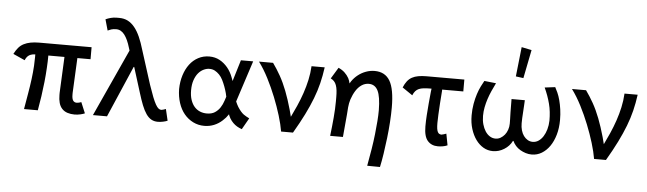

<svg xmlns="http://www.w3.org/2000/svg" viewBox="-57 -1043 4995 1482"><g transform="rotate(5 2441.0 -302.5)"><path d="M537 8Q508 8 483 0Q458 -8 441 -26Q424 -44 416.5 -71Q409 -98 409 -132Q409 -140 409 -149L422 -428H297Q297 -382 294 -334Q291 -278 285 -222Q279 -166 271 -110.5Q263 -55 253 0H146Q157 -65 167 -122.5Q177 -180 184 -234.5Q191 -289 194 -340Q196 -373 196 -406Q196 -417 196 -428Q185 -427 176 -426Q161 -423 150.5 -417Q140 -411 132 -401Q124 -391 118 -376L27 -417Q42 -446 59 -466Q76 -486 99.5 -498Q123 -510 152.5 -515.5Q182 -521 220 -521H624V-428H522L509 -157Q509 -150 509 -144Q509 -112 518.5 -98Q528 -84 547 -84Q555 -84 564.5 -86.5Q574 -89 582 -92L617 -8Q607 -3 584.5 2.5Q562 8 537 8Z M1183 8Q1155 8 1133 -4Q1111 -16 1092.5 -42.5Q1074 -69 1058 -109.5Q1042 -150 1025 -206L965 -398H961L789 0H680L918 -521L911 -543Q902 -574 890.5 -599Q879 -624 866 -641Q853 -658 837 -667Q821 -676 802 -676Q779 -676 763.5 -671Q748 -666 736 -660L712 -745Q729 -753 751 -759Q773 -765 797 -765Q804 -765 812 -765Q814 -765 817 -765Q855 -765 884 -750Q913 -735 937 -705.5Q961 -676 980 -633Q999 -590 1015 -535L1099 -271Q1118 -215 1132 -179.5Q1146 -144 1158 -123Q1170 -102 1180.5 -94Q1191 -86 1202 -86Q1209 -87 1218 -89.5Q1227 -92 1237 -96L1258 -7Q1245 -1 1223.5 3.5Q1202 8 1183 8Z M1834 8 1814 0Q1796 -8 1780.5 -20Q1765 -32 1751.5 -49Q1738 -66 1729 -88Q1728 -93 1726 -98Q1707 -69 1682 -47Q1654 -21 1618.5 -6.5Q1583 8 1543 8Q1496 8 1456 -12Q1416 -32 1387 -67Q1358 -102 1342 -151Q1326 -200 1325 -258Q1326 -316 1341.5 -365.5Q1357 -415 1384.5 -451.5Q1412 -488 1451 -508.5Q1490 -529 1536 -529Q1581 -529 1616.5 -509.5Q1652 -490 1678.5 -458Q1705 -426 1721 -383Q1727 -370 1731 -356L1781 -521H1876L1772 -201Q1782 -178 1792 -161Q1804 -142 1816 -128Q1828 -114 1839.5 -105.5Q1851 -97 1861 -92L1884 -80ZM1682 -198Q1688 -215 1693 -231Q1690 -244 1687 -258Q1680 -284 1670.5 -309.5Q1661 -335 1649.5 -358Q1638 -381 1622 -397.5Q1606 -414 1587.5 -424Q1569 -434 1545 -434Q1523 -434 1500 -423Q1477 -412 1459 -390.5Q1441 -369 1429.5 -335.5Q1418 -302 1418 -257Q1418 -214 1429 -182Q1440 -150 1458.5 -129.5Q1477 -109 1501.5 -99Q1526 -89 1554 -89Q1592 -89 1616.5 -105Q1641 -121 1657 -145.5Q1673 -170 1682 -198Z M2138 0Q2129 -54 2108.5 -121.5Q2088 -189 2059.5 -260.5Q2031 -332 1996 -400.5Q1961 -469 1921 -523H2030Q2061 -480 2089.5 -429.5Q2118 -379 2142.5 -315.5Q2167 -252 2189 -174Q2196 -148 2203 -120Q2224 -164 2244 -208Q2267 -260 2284.5 -311.5Q2302 -363 2313.5 -415.5Q2325 -468 2328 -523H2430Q2421 -457 2406.5 -398Q2392 -339 2368.5 -278Q2345 -217 2311.5 -149.5Q2278 -82 2230 0Z M2823 205Q2836 135 2846 73Q2856 11 2862 -44Q2868 -99 2871.5 -145Q2875 -191 2875 -230Q2874 -335 2851.5 -380.5Q2829 -426 2781 -426Q2751 -426 2725.5 -409Q2700 -392 2681 -362Q2662 -332 2649 -293Q2640 -264 2637 -232Q2635 -205 2633 -177Q2626 -94 2617 0H2518Q2527 -74 2533 -143.5Q2539 -213 2539 -268Q2539 -277 2539 -285Q2539 -295 2539 -303Q2539 -330 2536.5 -353Q2534 -376 2527.5 -394Q2521 -412 2510 -423.5Q2499 -435 2484 -442L2537 -529Q2566 -516 2585.5 -497.5Q2605 -479 2618 -456Q2627 -438 2632 -416Q2637 -425 2642 -433Q2662 -462 2689.5 -483.5Q2717 -505 2750 -517Q2783 -529 2817 -529Q2898 -529 2935.5 -465.5Q2973 -402 2973 -259Q2973 -208 2969 -146Q2965 -84 2957.5 -21Q2950 42 2941 101.5Q2932 161 2922 206Z M3353 8Q3303 8 3273.5 -25.5Q3244 -59 3244 -137Q3244 -179 3247 -223.5Q3250 -268 3254 -314.5Q3258 -361 3263 -409Q3264 -420 3266 -431H3254Q3226 -431 3205 -428.5Q3184 -426 3168.5 -419.5Q3153 -413 3141.5 -400Q3130 -387 3122 -367L3043 -421Q3055 -450 3070.5 -470Q3086 -490 3107 -501.5Q3128 -513 3156 -518Q3184 -523 3220 -523H3512V-431H3348Q3348 -425 3348 -420Q3344 -372 3341 -325Q3338 -278 3336 -236.5Q3334 -195 3334 -171Q3334 -144 3336.5 -127.5Q3339 -111 3344 -101.5Q3349 -92 3356 -88.5Q3363 -85 3372 -84Q3380 -86 3390.5 -88.5Q3401 -91 3410 -95L3427 -6Q3409 2 3389.5 5Q3370 8 3353 8Z M3592 -253Q3592 -300 3599.5 -342.5Q3607 -385 3618.5 -420Q3630 -455 3643.5 -482Q3657 -509 3667 -526L3758 -516Q3742 -484 3728 -452.5Q3714 -421 3703.5 -389Q3693 -357 3686.5 -324Q3680 -291 3680 -257Q3680 -221 3688.5 -191Q3697 -161 3711.5 -138.5Q3726 -116 3746.5 -103Q3767 -90 3791 -90Q3812 -90 3830 -100.5Q3848 -111 3861.5 -127.5Q3875 -144 3883 -167Q3891 -190 3891 -215Q3891 -226 3890.5 -249.5Q3890 -273 3889 -301Q3888 -386 3888 -405H3991Q3990 -390 3989 -366Q3988 -342 3986 -316.5Q3984 -291 3983 -266.5Q3982 -242 3982 -225Q3982 -196 3989 -171.5Q3996 -147 4009 -129Q4022 -111 4040 -100.5Q4058 -90 4079 -90Q4104 -90 4124.5 -104Q4145 -118 4160 -141.5Q4175 -165 4184 -196.5Q4193 -228 4194 -265Q4194 -299 4190.5 -331Q4187 -363 4179 -394Q4171 -425 4160 -455.5Q4149 -486 4135 -516L4216 -526Q4225 -510 4236 -485.5Q4247 -461 4255.5 -429Q4264 -397 4269.5 -358.5Q4275 -320 4275 -276Q4275 -214 4260 -162Q4245 -110 4219 -72.5Q4193 -35 4157.5 -13.5Q4122 8 4080 8Q4056 8 4033.5 1Q4011 -6 3990.5 -18Q3970 -30 3955 -47Q3940 -64 3931 -84H3927Q3907 -43 3866 -17.5Q3825 8 3779 8Q3739 8 3705.5 -11.5Q3672 -31 3647 -65.5Q3622 -100 3607 -147.5Q3592 -195 3592 -253ZM4009 -795 3965 -574 3906 -582 3931 -811Z M4563 0Q4554 -54 4533.5 -121.5Q4513 -189 4484.5 -260.5Q4456 -332 4421 -400.5Q4386 -469 4346 -523H4455Q4486 -480 4514.5 -429.5Q4543 -379 4567.5 -315.5Q4592 -252 4614 -174Q4621 -148 4628 -120Q4649 -164 4669 -208Q4692 -260 4709.5 -311.5Q4727 -363 4738.5 -415.5Q4750 -468 4753 -523H4855Q4846 -457 4831.5 -398Q4817 -339 4793.5 -278Q4770 -217 4736.5 -149.5Q4703 -82 4655 0Z"/></g></svg>

Font: Rising Sun Medium
Style: Regular
Weight: 500
Designer: Matt McInerney, Pablo Impallari, Rodrigo Fuenzalida (Raleway font), Stephen Hutchings (Greek), Cristiano Sobral (main ch
Foundry: The Rising Sun Project Authors
Version: Version 4.327; ttfautohint (v1.8.4.7-5d5b-dirty)